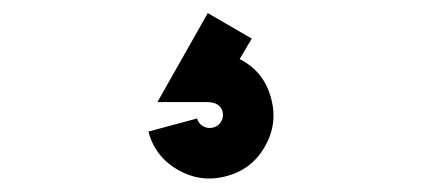

<svg xmlns="http://www.w3.org/2000/svg" viewBox="-20 -72 627 286"><path d="M317 190.5Q279 200.5 245 181Q211 161.5 201 124L273.5 104.5Q275.5 112 282.5 116Q289.5 120 297.5 118Q305.5 116 309.5 109Q313.5 102 311.5 94Q307.5 80 287.5 80H214.5L289.5 -52.5L355 -14.5L337 16Q373.5 34.5 384 75Q394 112.5 374.5 146.5Q355 180.5 317 190.5Z"/></svg>

Font: Urbanist Black
Style: Regular
Weight: 900
Designer: Corey Hu
Foundry: Corey Hu
Version: Version 1.330; ttfautohint (v1.8.4.7-5d5b)